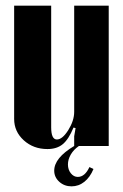

<svg xmlns="http://www.w3.org/2000/svg" viewBox="-20 -515 433 676"><path d="M238.8 -65.9Q221.7 -24.4 200.9 -7.3Q180.2 9.8 147 9.8Q97.7 9.8 63.7 -21Q29.8 -51.8 29.8 -96.2V-495.1H160.2V-66.9Q160.2 -23.9 180.2 -23.9Q199.7 -23.9 220.5 -57.1Q241.2 -90.3 241.2 -121.1V-495.1H362.8V-1H257.8Q239.3 11.7 229.2 29.1Q219.2 46.4 219.2 64Q219.2 82.5 229.5 95.2Q239.7 107.9 253.9 107.9Q278.8 107.9 294.9 73.2L309.1 80.1Q296.9 109.4 276.9 125.2Q256.8 141.1 231.9 141.1Q206.5 141.1 188.7 125Q170.9 108.9 170.9 85.9Q170.9 41 241.2 -1V-35.2L246.1 -64Z"/></svg>

Font: Moniqa Black Heading
Style: Regular
Weight: 900
Designer: Rajesh Rajput
Foundry: Rajesh Rajput
Version: Version 1.000